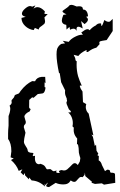

<svg xmlns="http://www.w3.org/2000/svg" viewBox="-20 -740 486 776"><path d="M55.7 -49.3Q46.9 -73.7 24.4 -93.3L35.6 -99.6L22.9 -104L25.9 -128.4Q25.9 -161.1 12.7 -178.2V-201.2Q12.7 -212.4 14.6 -232.4V-271Q21.5 -288.6 21.5 -300.8Q21.5 -307.6 18.6 -313Q27.3 -319.3 27.3 -326.2L26.4 -333Q26.4 -335.4 32 -341.1Q37.6 -346.7 38.1 -350.6Q38.6 -355 42 -356.7Q45.4 -358.4 48.8 -359.4Q52.2 -360.4 54.9 -361.6Q57.6 -362.8 63.5 -372.6Q85.4 -400.9 109.9 -412.1L121.6 -411.6Q128.4 -427.2 147.5 -429.2H162.6L164.1 -404.3L160.2 -407.2V-388.2L164.1 -386.2Q161.6 -363.8 150.9 -362.3L132.8 -359.9L115.7 -344.7L109.9 -346.7L98.1 -335.9L97.7 -307.1Q97.7 -301.8 104 -299.3L100.1 -290Q78.6 -279.8 78.6 -268.1L84.5 -247.1Q84.5 -240.2 80.3 -236.6Q76.2 -232.9 76.2 -226.1L83 -203.6Q76.7 -176.8 76.7 -167.5Q76.7 -162.6 78.9 -158.2Q81.1 -153.8 83.7 -149.7Q86.4 -145.5 88.9 -141.4Q91.3 -137.2 91.8 -132.8Q92.3 -122.1 112.3 -122.1L115.7 -119.1L111.8 -112.3L115.2 -108.9L121.6 -110.4L121.1 -101.6Q121.1 -76.2 138.7 -76.2L142.1 -78.1Q150.4 -76.2 155.5 -73Q160.6 -69.8 162.8 -65.9Q165 -62 167 -58.8Q168.9 -55.7 171.4 -55.7Q174.3 -55.7 180.7 -56.6Q184.1 -56.6 186 -55.2Q188 -53.7 191.2 -50.8Q194.3 -47.9 197.8 -47.9L209 -50.8L207 -45.4Q207 -41 216.8 -41L222.7 -41.5Q218.3 -44.4 218.3 -46.9Q218.3 -50.8 228.5 -52.7L238.3 -50.8Q245.6 -50.8 251.5 -55.4Q257.3 -60.1 262.7 -65.7Q268.1 -71.3 272.7 -75.9Q277.3 -80.6 282.2 -80.6Q288.1 -80.6 294.4 -72.8L302.7 -87.4Q303.2 -94.2 304.7 -101.1Q301.3 -111.3 298.8 -123Q298.3 -145 295.9 -152.8Q294.4 -157.7 292.5 -157.7H292Q291.5 -157.7 291 -156.7L292 -180.2Q282.2 -190.9 279.3 -202.6Q277.8 -208 277.8 -215.3L278.3 -224.1L272.9 -229.5Q274.4 -236.3 274.4 -242.7Q274.4 -251.5 272 -259.3Q268.1 -274.4 255.9 -285.6H265.1L266.6 -290.5L258.3 -298.3L249.5 -319.3Q249.5 -322.3 247.6 -325.7H249Q249 -328.1 250 -330.1Q251 -332 251 -335.9L250 -335.4V-340.8L244.1 -356Q242.7 -361.3 242.7 -367.7Q242.7 -371.1 243.2 -375L227.1 -407.7L221.2 -445.8L218.8 -443.4Q208.5 -491.7 208.5 -520Q208.5 -533.7 210.9 -542.5Q216.8 -556.6 228 -562.5L243.2 -564.9L233.4 -575.2L257.8 -570.8Q265.6 -582.5 283.2 -591.3Q299.3 -599.6 310.1 -599.6Q312.5 -599.6 314.9 -599.1L308.6 -608.9L323.7 -619.1Q329.6 -622.1 334 -622.1Q338.9 -622.1 342.3 -617.7Q353 -630.4 367.2 -637.2Q374 -645.5 384.8 -645.5Q386.7 -645.5 388.7 -645L389.2 -636.7L391.1 -635.3Q394 -636.7 401.9 -659.2Q411.1 -651.9 418.5 -651.9Q421.9 -651.9 424.8 -653.3L435.5 -663.6V-614.7L411.1 -578.1Q388.2 -574.7 384.3 -572.8Q381.3 -570.8 381.3 -567.4Q381.3 -565.9 381.8 -564.5L382.8 -562L369.6 -547.4Q361.8 -545.4 353 -541.5Q344.7 -537.1 335 -529.8L329.1 -530.3L330.6 -535.6Q330.1 -537.1 328.6 -537.1Q327.1 -537.1 324.7 -535.6Q306.2 -526.4 296.4 -513.7L277.8 -518.6L283.7 -505.9Q284.7 -503.4 284.7 -501Q284.7 -493.7 290 -492.7Q289.6 -485.4 289.6 -478Q289.6 -454.6 295.4 -432.6Q297.9 -423.8 301.8 -414.3Q305.7 -404.8 310.5 -393.6L303.7 -394.5Q302.7 -394 302.7 -392.1Q302.7 -391.1 303.2 -389.2Q304.7 -382.3 313.5 -370.1L315.4 -327.1L328.6 -319.3Q326.7 -313 326.7 -307.1Q326.7 -302.2 328.1 -297.9Q330.1 -288.6 338.4 -280.8L357.4 -192.9L349.6 -196.3L355.5 -187L363.3 -149.9L368.2 -155.3L370.1 -130.9L377.4 -118.7L373.5 -112.8L379.4 -109.4L378.9 -91.8Q388.2 -87.4 392.1 -72.8L404.3 -48.3L413.1 -54.2Q424.8 -54.2 424.8 -47.9Q424.8 -42 429.7 -42Q444.8 -42 444.8 -35.6L445.8 -1L400.4 6.3L391.6 1L363.8 3.4L349.6 -1.5L352.1 -4.9L324.7 -28.3Q324.2 -35.6 323.2 -42.5L321.8 -33.2L314 -23.9L308.6 -24.9Q303.7 -24.9 300.3 -21.7Q296.9 -18.6 293.9 -14.9Q291 -11.2 287.8 -8.1Q284.7 -4.9 280.3 -4.9Q273.9 -4.9 265.6 -10.7Q257.3 5.4 236.8 5.4Q217.8 5.4 205.1 -1L178.2 16.1Q166.5 15.6 166.5 10.3L171.9 2L170.4 -2.4L168.5 2.9L164.1 8.8L161.6 2.4L160.6 6.3L161.6 13.7Q137.2 -9.3 107.9 -10.7L98.1 -22.5L96.7 -15.1L81.1 -31.7V-41L74.7 -32.2L63.5 -43.5L70.3 -55.7ZM116.1 -618.4Q96.3 -621.1 81.6 -635.1Q66.8 -649.2 66.8 -667.6L84 -672Q68.6 -675.6 68.6 -684.3Q68.6 -694 80.9 -704.8Q93.2 -715.5 101.1 -715.5Q106 -715.5 109.9 -712.9L123.1 -718.2L115.2 -704.6Q123.1 -711.1 131.4 -711.1Q145.5 -711.1 161.3 -694L159.6 -683.9L172.8 -683L159.6 -669.8L162.2 -654.5Q162.2 -647 158.5 -643.2Q154.7 -639.5 150.1 -636.4Q145.5 -633.4 141.3 -630.1Q137.2 -626.8 136.3 -620.6L120.9 -627.2ZM290.1 -614.9Q285.3 -624.1 276.9 -624.1Q270.3 -624.1 263.3 -619.7L260.7 -631.2L248.8 -620.6L247.9 -639.5Q229.9 -642.2 229.9 -657.5Q229.9 -665 236 -679.9L248.8 -682.1Q232.5 -689.2 232.5 -694.4Q232.5 -695.8 236 -698.4Q256.3 -712 258.9 -716.2Q261.5 -720.4 268.1 -720.4Q275.6 -720.4 289.7 -713.8L299.3 -714.7Q314.7 -714.7 314.7 -705L315.6 -701.5Q333.6 -701.5 335.8 -674.2L327.9 -672Q335.4 -666.8 335.4 -660.6Q335.4 -652.3 321.7 -642.6L307.7 -654.9L314.3 -625Q303.3 -632 296.7 -632Q289.2 -632 289.2 -621.9Z"/></svg>

Font: Truetypewriter PolyglOTT
Style: Regular
Weight: 400
Designer: Sergey Beatoff a.k.a. Sam_T
Version: Version 3.76